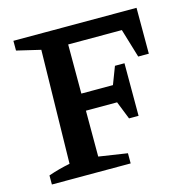

<svg xmlns="http://www.w3.org/2000/svg" viewBox="-99 -761 844 857"><g transform="rotate(-15 322.5 -332.0)"><path d="M606 -664V-452H557L517 -585H215L269 -639V-358H415L446 -439H490V-196H446L413 -279H269V-67L401 -47V0H37V-42Q63 -51 87.5 -57.5Q112 -64 137 -69L147 -593L37 -619V-664Z"/></g></svg>

Font: Piazzolla Thin
Style: Bold
Weight: 700
Version: Version 2.005